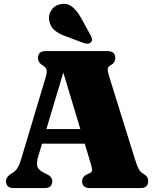

<svg xmlns="http://www.w3.org/2000/svg" viewBox="-20 -961 794 981"><path d="M247 -35Q247 0 207 0H50.5Q10.5 0 10.5 -35Q10.5 -54.5 32 -70L42.5 -76.5Q56.5 -85 67.2 -99.5Q78 -114 89 -151L212.5 -563Q221 -590.5 218 -604Q215 -617.5 199 -626.5Q174 -641 174 -665Q174 -700 214.5 -700H528.5Q569 -700 569 -665Q569 -640 543.5 -626.5Q532.5 -620.5 530.8 -610.2Q529 -600 535.5 -578L669 -149Q680 -114.5 688.2 -98.5Q696.5 -82.5 710 -75Q725.5 -66 731.2 -57.2Q737 -48.5 737 -35Q737 0 696.5 0H440.5Q399.5 0 399.5 -35Q399.5 -57.5 424.5 -70L439.5 -77Q451 -82.5 450.5 -92.8Q450 -103 443 -127.5L413 -227H195L176 -164.5Q164.5 -126.5 171.5 -108.2Q178.5 -90 209 -76L223 -69Q247 -57 247 -35ZM217 -301.5H390.5L303.5 -590.5ZM393.5 -870.5 442 -782.5Q447.5 -773 449.8 -763.8Q452 -754.5 446 -746.5Q440 -739 429 -738Q418 -737 408.5 -741L317 -775Q280 -788.5 258.5 -806.5Q237 -824.5 231.5 -856Q226 -882 241.5 -907.5Q257 -933 288.5 -939.5Q323 -946.5 348 -926.8Q373 -907 393.5 -870.5Z"/></svg>

Font: Fraunces 72pt Soft Black
Style: Regular
Weight: 900
Version: Version 1.000;[b76b70a41]